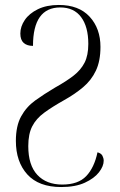

<svg xmlns="http://www.w3.org/2000/svg" viewBox="-20 -744 483 774"><path d="M227 10Q136 10 90 -41Q44 -92 44 -176Q44 -236 65 -274.5Q86 -313 122 -339Q158 -365 202 -391Q247 -416 276.5 -439Q306 -462 321 -491.5Q336 -521 336 -567Q336 -636 307 -675Q278 -714 223 -714Q113 -714 113 -559Q89 -559 75.5 -571Q62 -583 62 -609Q62 -637 80 -663.5Q98 -690 133 -707Q168 -724 217 -724Q298 -724 341.5 -676.5Q385 -629 385 -555Q385 -498 366.5 -459Q348 -420 314.5 -392Q281 -364 238 -340Q190 -313 158 -289.5Q126 -266 110 -235Q94 -204 94 -155Q94 -78 130.5 -39Q167 0 231 0Q295 0 327.5 -34Q360 -68 373 -130Q388 -126 393 -116Q398 -106 398 -96Q398 -74 379 -49.5Q360 -25 322 -7.5Q284 10 227 10Z"/></svg>

Font: Noto Serif Display Condensed Light
Style: Regular
Weight: 300
Width: 3
Designer: Monotype Design Team
Foundry: Monotype Imaging Inc.
Version: Version 2.009